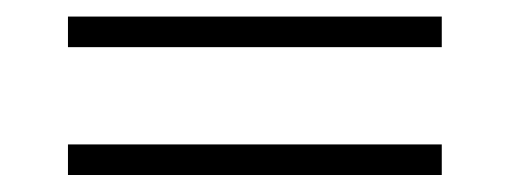

<svg xmlns="http://www.w3.org/2000/svg" viewBox="-20 -498 600 226"><path d="M60 -478.5H500V-442.5H60ZM60 -328H500V-292H60Z"/></svg>

Font: Bodoni* 06pt
Style: Regular
Weight: 400
Version: Version 2.3